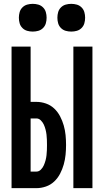

<svg xmlns="http://www.w3.org/2000/svg" viewBox="-20 -977 540 997"><path d="M361 0V-735H460V0ZM40 0V-735H139V-448H169Q194 -448 218.5 -439.5Q243 -431 261.5 -413.5Q280 -396 292 -373Q304 -350 311 -325.5Q318 -301 320.5 -275.5Q323 -250 323 -224Q323 -199 320.5 -173.5Q318 -148 311 -123Q304 -98 292 -75Q280 -52 261.5 -34.5Q243 -17 218.5 -8.5Q194 0 169 0ZM139 -86H169Q182 -86 192 -96Q202 -106 207.5 -118.5Q213 -131 216.5 -144Q220 -157 221.5 -170.5Q223 -184 223.5 -197.5Q224 -211 224 -224Q224 -238 223.5 -251.5Q223 -265 221.5 -278Q220 -291 216.5 -304.5Q213 -318 207.5 -330Q202 -342 192 -352Q182 -362 169 -362H139ZM350 -813Q335 -813 321 -817Q307 -821 296.5 -831.5Q286 -842 282 -856Q278 -870 278 -885Q278 -900 282 -914Q286 -928 296.5 -938.5Q307 -949 321 -953Q335 -957 350 -957Q365 -957 379 -953Q393 -949 403.5 -938.5Q414 -928 418 -914Q422 -900 422 -885Q422 -870 418 -856Q414 -842 403.5 -831.5Q393 -821 379 -817Q365 -813 350 -813ZM150 -813Q135 -813 121 -817Q107 -821 96.5 -831.5Q86 -842 82 -856Q78 -870 78 -885Q78 -900 82 -914Q86 -928 96.5 -938.5Q107 -949 121 -953Q135 -957 150 -957Q165 -957 179 -953Q193 -949 203.5 -938.5Q214 -928 218 -914Q222 -900 222 -885Q222 -870 218 -856Q214 -842 203.5 -831.5Q193 -821 179 -817Q165 -813 150 -813Z"/></svg>

Font: Zed Mono Semibold
Style: Regular
Weight: 600
Monospace: yes
Designer: Belleve Invis
Foundry: Belleve Invis
Version: Version 1.0.0; ttfautohint (v1.8.4)